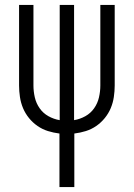

<svg xmlns="http://www.w3.org/2000/svg" viewBox="-20 -540 540 775"><path d="M220 215V-1Q196 -4 173.5 -11Q151 -18 131.5 -31.5Q112 -45 97 -63.5Q82 -82 73 -103.5Q64 -125 60.5 -148.5Q57 -172 57 -195V-520H115V-195Q115 -171 120.5 -147Q126 -123 140 -103Q154 -83 175.5 -71Q197 -59 221 -55V-520H279V-55Q303 -59 324.5 -71Q346 -83 360 -103Q374 -123 379.5 -147Q385 -171 385 -195V-520H443V-195Q443 -172 439.5 -148.5Q436 -125 427 -103.5Q418 -82 403 -63.5Q388 -45 368.5 -31.5Q349 -18 326.5 -11Q304 -4 280 -1V215Z"/></svg>

Font: Iosevka Light
Style: Regular
Weight: 300
Monospace: yes
Designer: Belleve Invis
Foundry: Belleve Invis
Version: Version 32.5.0; ttfautohint (v1.8.4)